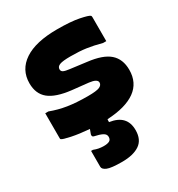

<svg xmlns="http://www.w3.org/2000/svg" viewBox="-190 -681 980 1058"><g transform="rotate(-30 300.0 -152.0)"><path d="M295 -154Q351 -154 369.5 -162.5Q388 -171 388 -187Q388 -210 337 -216L234 -227Q138 -238 94.5 -273.5Q51 -309 51 -376Q51 -462 123 -510Q195 -558 331 -558Q419 -558 470.5 -547.5Q522 -537 531 -529Q534 -526 534 -519V-366H514Q462 -380 420 -386Q378 -392 321 -392Q271 -392 252 -384.5Q233 -377 233 -360Q233 -347 245 -341.5Q257 -336 283 -333L384 -320Q480 -309 522.5 -271.5Q565 -234 565 -166Q565 -84 504 -40Q443 4 325 10Q325 12 324.5 13.5Q324 15 324 17V28Q429 43 429 139Q429 200 389 227Q349 254 278 254Q208 254 183.5 243.5Q159 233 159 217V116H171Q186 122 201 125Q216 128 235 128Q257 128 269.5 121.5Q282 115 282 97Q282 80 264 70.5Q246 61 212 54Q205 52 203.5 46Q202 40 204 35Q208 26 214 8Q150 3 102 -7Q54 -17 46 -24Q44 -26 44 -31V-190H64Q114 -171 168 -162.5Q222 -154 295 -154Z"/></g></svg>

Font: Recursive Mn Lnr St Blk
Style: Regular
Weight: 900
Monospace: yes
Version: Version 1.079;hotconv 1.0.112;makeotfexe 2.5.65598; ttfautoh